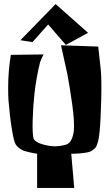

<svg xmlns="http://www.w3.org/2000/svg" viewBox="-20 -917 540 942"><path d="M80.1 -719.7 252.9 -897 412.1 -755.9 303.2 -696.8 216.3 -796.9 139.2 -710.4ZM162.1 -162.6Q129.9 -167.5 103.5 -175.3Q90.8 -178.2 77.1 -188Q63.5 -197.8 57.1 -208.5Q48.3 -221.2 38.1 -283.7Q27.8 -346.2 21.5 -426.8Q20 -451.2 20 -485.4Q20 -567.9 33.2 -647.9L194.3 -649.9Q182.1 -629.9 176.3 -610.4Q157.7 -535.2 148.9 -456.1Q142.6 -399.4 140.4 -329.6Q138.2 -259.8 145 -235.8Q158.2 -211.4 229 -200.2Q239.7 -199.2 248 -199.2Q273.9 -199.2 300.3 -206.5Q301.8 -206.5 304.2 -207.3Q306.6 -208 313.2 -211.9Q319.8 -215.8 325 -222.7Q330.1 -229.5 335.2 -243.4Q340.3 -257.3 342.3 -275.9Q346.2 -318.8 334.5 -403.8Q322.8 -488.8 310.1 -554.7L279.3 -694.8L461.9 -688.5L474.6 -573.7Q479 -526.9 476.6 -425.8Q474.1 -324.7 468.3 -267.6Q464.8 -233.4 458.7 -214.8Q452.6 -196.3 448.2 -191.7Q443.8 -187 430.2 -177.2Q421.4 -170.9 396.2 -167.2Q371.1 -163.6 350.6 -163.1L329.6 -162.6L344.2 4.9H162.1Z"/></svg>

Font: Some Time Later
Style: Regular
Weight: 400
Version: Version 003.300